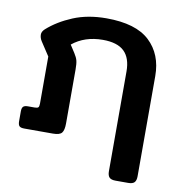

<svg xmlns="http://www.w3.org/2000/svg" viewBox="-79 -614 801 844"><g transform="rotate(10 322.0 -192.0)"><path d="M456 120V-325Q456 -385 425.5 -414.5Q395 -444 330 -444Q249 -444 194 -399L216 -365Q227 -348 230.5 -334.5Q234 -321 234 -295V-54Q234 -24 224.5 -12Q215 0 185 0H57Q41 0 35 -6Q29 -12 29 -28V-72Q29 -87 35 -93Q41 -99 56 -99H86Q98 -99 102 -103Q106 -107 106 -120V-330L66 -391Q57 -405 57 -420Q57 -433 70 -445Q116 -486 181 -513Q246 -540 329 -540Q461 -540 522.5 -482Q584 -424 584 -327V120Q584 139 576 147.5Q568 156 548 156H492Q472 156 464 147.5Q456 139 456 120Z"/></g></svg>

Font: Mitr
Style: Regular
Weight: 400
Designer: Thanarat Vachiruckul
Foundry: Cadson Demak
Version: Version 1.003